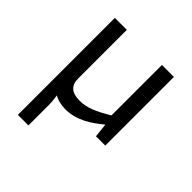

<svg xmlns="http://www.w3.org/2000/svg" viewBox="-185 -625 963 963"><g transform="rotate(45 297.0 -143.0)"><path d="M505 -487H420V-129C351 -88 306 -68 255 -68C198 -68 170 -92 171 -145V-487H86V201H161V60C161 38 159 15 155 -6C177 6 204 13 235 13C315 13 380 -32 431 -75L439 0H505Z"/></g></svg>

Font: SnT
Style: Regular
Weight: 400
Designer: Natanael Gama
Version: Version 1.001;PS 001.001;hotconv 1.0.70;makeotf.lib2.5.58329